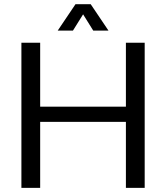

<svg xmlns="http://www.w3.org/2000/svg" viewBox="-20 -904 799 924"><path d="M83 0V-698.2H173.3V-390.6H585.9V-698.2H676.3V0H585.9V-317.4H173.3V0ZM343.3 -883.8H416.5L502 -756.8H428.7L379.9 -835L331.1 -756.8H257.8Z"/></svg>

Font: Sansation
Style: Regular
Weight: 400
Designer: Bernd Montag
Version: Version 1.301